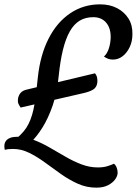

<svg xmlns="http://www.w3.org/2000/svg" viewBox="-75 -703 629 883"><path d="M65 -47 -1 -65Q38 -96 56.5 -133.5Q75 -171 83.5 -223Q92 -275 99 -347Q110 -450 148.5 -525.5Q187 -601 248 -642Q309 -683 385 -683Q430 -683 463.5 -665.5Q497 -648 516 -617.5Q535 -587 534 -546Q534 -513 521.5 -486.5Q509 -460 489 -444.5Q469 -429 444 -429Q432 -429 422.5 -432.5Q413 -436 403 -443Q417 -455 425 -478.5Q433 -502 434 -529Q435 -573 413.5 -598.5Q392 -624 354 -624Q318 -624 291.5 -608Q265 -592 246 -558.5Q227 -525 214.5 -474Q202 -423 195 -354Q188 -278 167.5 -218.5Q147 -159 120 -116Q93 -73 65 -47ZM368 160Q323 160 283 142Q243 124 205.5 97.5Q168 71 132 44.5Q96 18 59.5 0Q23 -18 -15 -18Q-29 -18 -37.5 -17Q-46 -16 -53 -14Q-54 -19 -54.5 -23Q-55 -27 -55 -31Q-55 -45 -48 -54.5Q-41 -64 -28 -69Q-15 -74 4 -74Q42 -74 79 -60Q116 -46 152.5 -25Q189 -4 226 17.5Q263 39 300 53Q337 67 375 67Q400 67 418 61.5Q436 56 449 50Q457 56 461.5 67.5Q466 79 466 91Q466 106 454.5 122Q443 138 421.5 149Q400 160 368 160ZM19.9 -208.3Q13.9 -217.1 9.9 -225.6Q6 -234.2 7.5 -247.1Q9.5 -262.9 19 -274.9Q28.5 -286.8 49.3 -291.3L361.7 -365.8Q369.6 -356.7 371.7 -344.9Q373.8 -333.1 372.5 -323.1Q369.9 -301.3 353.5 -291.2Q337.2 -281.1 308.2 -274.6Z"/></svg>

Font: Sansita Swashed Light Light
Style: Regular
Weight: 300
Version: Version 1.003